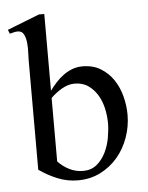

<svg xmlns="http://www.w3.org/2000/svg" viewBox="-47 -560 468 608"><g transform="rotate(-5 187.0 -256.0)"><path d="M351.1 -182.1Q351.1 -145 338.6 -110.1Q326.2 -75.2 303.5 -48.3Q280.8 -21.5 248.5 -5.1Q216.3 11.2 176.8 11.2Q143.1 11.2 112.1 -1.5Q81.1 -14.2 54.2 -33.2V-380.9Q54.2 -389.6 54.9 -405.3Q55.7 -420.9 54.2 -436.5Q52.7 -452.1 46.9 -463.6Q41 -475.1 27.8 -475.1Q21 -475.1 14.9 -473.4Q8.8 -471.7 2 -470.2L-2.9 -482.9L99.1 -522.9H116.2V-278.8Q125.5 -292 137 -304.4Q148.4 -316.9 161.6 -326.4Q174.8 -335.9 189.9 -341.6Q205.1 -347.2 222.2 -347.2Q255.4 -347.2 279.8 -332.3Q304.2 -317.4 320.1 -293.7Q335.9 -270 343.5 -240.7Q351.1 -211.4 351.1 -182.1ZM287.1 -161.1Q287.1 -182.6 282.2 -206.1Q277.3 -229.5 265.9 -249.3Q254.4 -269 236.3 -282Q218.3 -294.9 191.9 -294.9Q181.2 -294.9 170.7 -291.5Q160.2 -288.1 150.6 -282.5Q141.1 -276.9 132.3 -270Q123.5 -263.2 116.2 -255.9V-54.2Q131.8 -37.6 152.1 -27.3Q172.4 -17.1 195.8 -17.1Q221.7 -17.1 239.3 -31.7Q256.8 -46.4 267.6 -68.4Q278.3 -90.3 282.7 -115.5Q287.1 -140.6 287.1 -161.1Z"/></g></svg>

Font: Scheherazade Urdu
Style: Regular
Weight: 400
Designer: SIL International
Foundry: SIL International
Version: Version 1.005 (build 117/117)